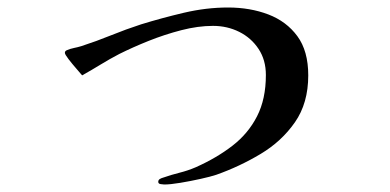

<svg xmlns="http://www.w3.org/2000/svg" viewBox="-20 -455 1040 512"><path d="M802 -254Q802 -319 773 -358.5Q744 -398 695.5 -416.5Q647 -435 588 -435Q530 -435 470.5 -421Q411 -407 356 -390Q316 -377 276.5 -361Q237 -345 197 -332Q187 -329 177 -327Q167 -325 158 -321Q153 -319 153 -314Q153 -310 163 -297Q173 -284 184 -271.5Q195 -259 199 -254Q224 -268 248.5 -283Q273 -298 298 -311Q334 -329 376.5 -346Q419 -363 463.5 -374.5Q508 -386 548 -386Q586 -386 618 -370Q650 -354 669.5 -324.5Q689 -295 689 -255Q689 -191 665.5 -145Q642 -99 600 -66.5Q558 -34 502 -9Q481 0 459 5.5Q437 11 414 19Q410 20 406 22.5Q402 25 402 30Q402 35 408.5 36Q415 37 418 37Q434 37 461 32.5Q488 28 515 22Q542 16 557 11Q619 -11 675 -44.5Q731 -78 766.5 -129Q802 -180 802 -254Z"/></svg>

Font: UoqMunThenKhung
Style: Regular
Weight: 400
Designer: Font-Kai, 金井和夫, 宇文滿月
Foundry: Kazuo Kanai, Moonlit Owen
Version: Version 1.197